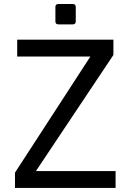

<svg xmlns="http://www.w3.org/2000/svg" viewBox="-20 -924 642 944"><path d="M352.5 -818.8V-889.6Q352.5 -904.3 337.9 -904.3H267.1Q252.4 -904.3 252.4 -889.6V-818.8Q252.4 -804.2 267.1 -804.2H337.9Q352.5 -804.2 352.5 -818.8ZM548.3 0V-83H156.7L537.6 -653.8V-729H64.5V-646H424.3L53.7 -75.2V0Z"/></svg>

Font: Hack Dev
Style: Regular
Weight: 400
Designer: Christopher Simpkins
Foundry: Christopher Simpkins
Version: Version 2.0315